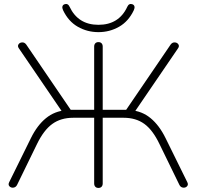

<svg xmlns="http://www.w3.org/2000/svg" viewBox="-20 -918 968 944"><path d="M443 -16V-339H340Q279 -339 237 -308.5Q195 -278 162 -210L64 -9Q58 3 46 4.5Q34 6 26.5 -2Q19 -10 25 -22L132 -239Q163 -302 206 -337Q249 -372 305 -376L292 -359L73 -680Q65 -691 71 -700Q77 -709 89 -709.5Q101 -710 109 -699L338 -363L317 -378H443V-689Q443 -699 448.5 -705Q454 -711 464 -711Q474 -711 479.5 -705Q485 -699 485 -689V-378H613L590 -363L819 -699Q827 -710 839 -709.5Q851 -709 857 -700Q863 -691 855 -680L636 -359L623 -376Q678 -372 720.5 -337Q763 -302 794 -239L901 -22Q907 -10 899.5 -2Q892 6 880 4.5Q868 3 862 -9L764 -210Q731 -279 689.5 -309Q648 -339 588 -339H485V-16Q485 -6 479.5 0Q474 6 464 6Q454 6 448.5 0Q443 -6 443 -16ZM290 -868Q285 -879 287 -886.5Q289 -894 297 -897Q305 -900 311.5 -897Q318 -894 322 -885Q364 -796 464 -796Q565 -796 606 -885Q610 -894 616.5 -897Q623 -900 631 -897Q639 -894 641 -886.5Q643 -879 638 -868Q612 -813 565.5 -786.5Q519 -760 464 -760Q409 -760 362.5 -786.5Q316 -813 290 -868Z"/></svg>

Font: SN Pro Thin
Style: Regular
Weight: 200
Designer: Tobias Whetton
Foundry: Supernotes
Version: Version 1.003;Glyphs 3.3 (3324)